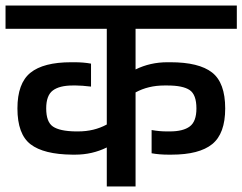

<svg xmlns="http://www.w3.org/2000/svg" viewBox="-30 -674 876 694"><path d="M826 -570H460V-423Q513 -449 575 -449H586Q689 -449 736.5 -412Q784 -375 784 -282Q784 -191 737 -153Q690 -115 590 -115H578Q546 -115 518 -120V-204Q546 -199 572 -199H584Q632 -199 656 -217Q680 -235 680 -282Q680 -332 655.5 -348.5Q631 -365 575 -365H564Q506 -365 460 -340V0H356V-141Q303 -115 242 -115H231Q128 -116 80.5 -152.5Q33 -189 33 -282Q33 -373 80 -411Q127 -449 227 -449H239Q272 -449 299 -444V-361Q265 -365 245 -365H233Q185 -365 161 -347Q137 -329 137 -282Q137 -233 161.5 -216.5Q186 -200 242 -199H253Q310 -199 356 -224V-570H-10V-654H826Z"/></svg>

Font: Biryani DemiBold
Style: Regular
Weight: 600
Designer: Dan Reynolds and Mathieu Réguer
Foundry: Dan Reynolds and Mathieu Réguer
Version: Version 1.003;PS 001.003;hotconv 1.0.70;makeotf.lib2.5.58329